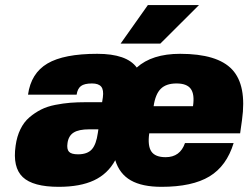

<svg xmlns="http://www.w3.org/2000/svg" viewBox="-20 -720 970 750"><path d="M563 -199.2Q556.2 -150.4 571.3 -128.2Q586.4 -106 627 -106Q683.6 -106 702.6 -161.1H892.6Q865.2 -71.3 798.1 -30.8Q731 9.8 610.8 9.8Q535.2 9.8 491 -15.4Q446.8 -40.5 430.2 -94.2Q400.9 -40.5 346.9 -15.4Q293 9.8 209.5 9.8Q108.9 9.8 68.8 -28.3Q28.8 -66.4 41 -150.9Q45.9 -187 59.8 -215.3Q73.7 -243.7 95 -261.7Q116.2 -279.8 140.4 -292Q164.6 -304.2 195.8 -310.3Q227.1 -316.4 254.6 -318.6Q282.2 -320.8 315.9 -320.8H378.9L381.8 -339.8Q385.7 -368.7 375.5 -381.3Q365.2 -394 339.4 -394Q309.6 -394 296.1 -383.8Q282.7 -373.5 279.3 -350.1H89.4Q101.1 -434.1 165.3 -471.9Q229.5 -509.8 359.9 -509.8Q475.1 -509.8 514.2 -456.1Q573.7 -509.8 683.6 -509.8Q829.6 -509.8 887 -448.2Q944.3 -386.7 925.3 -251L918 -199.2ZM364.3 -214.8H328.1Q287.6 -214.8 267.6 -202.1Q247.6 -189.5 243.7 -161.1Q240.2 -137.2 249.5 -127.2Q258.8 -117.2 284.7 -117.2Q321.3 -117.2 338.6 -136.5Q356 -155.8 362.3 -201.2ZM732.9 -305.2H733.9Q740.7 -351.6 725.3 -372.8Q710 -394 669.4 -394Q628.9 -394 607.9 -373Q586.9 -352.1 580.1 -305.2ZM451.2 -549.8 557.6 -700.2H757.3L606.4 -549.8Z"/></svg>

Font: Fivo Sans Black
Style: Regular
Weight: 900
Designer: Alexander Slobzheninov
Foundry: Alexander Slobzheninov
Version: 1.0